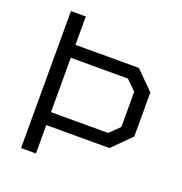

<svg xmlns="http://www.w3.org/2000/svg" viewBox="-127 -811 875 922"><g transform="rotate(20 311.0 -350.0)"><path d="M572 -463V-238L479 -145H156V0H80V-700H156V-555H480ZM498 -440 448 -489H156V-211H448L498 -260Z"/></g></svg>

Font: Chakra Petch
Style: Regular
Weight: 400
Designer: Katatrad Aksorn Co.,Ltd.
Foundry: Cadson Demak Co.,Ltd.
Version: Version 1.000; ttfautohint (v1.6)